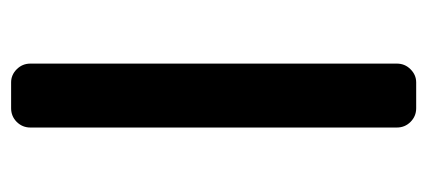

<svg xmlns="http://www.w3.org/2000/svg" viewBox="-234 -542 776 349"><g transform="rotate(-90 154.5 -368.0)"><path d="M131.8 0Q117.2 0 106.9 -10.3Q96.7 -20.5 96.7 -35.2V-701.2Q96.7 -715.8 106.9 -726.1Q117.2 -736.3 131.8 -736.3H178.7Q192.4 -736.3 202.6 -726.1Q212.9 -715.8 212.9 -701.2V-35.2Q212.9 -20.5 202.6 -10.3Q192.4 0 178.7 0Z"/></g></svg>

Font: Gen Jyuu GothicL Medium
Style: Regular
Weight: 500
Designer: [Source Han Sans]
Ryoko NISHIZUKA  (kana & ideographs); Paul D. Hunt (Latin, Greek & Cyrillic); Wenlong ZHANG  (bopomofo
Version: Version 1.002.20150607